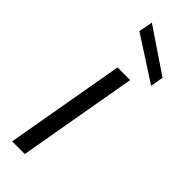

<svg xmlns="http://www.w3.org/2000/svg" viewBox="-242 -733 751 751"><g transform="rotate(45 133.5 -357.5)"><path d="M27 0 114 -496H184L97 0ZM258 -538 74 -657 85 -715 267 -592Z"/></g></svg>

Font: DM Sans 24pt Light
Style: Italic
Weight: 300
Italic angle: -10°
Designer: Colophon Foundry, Jonny Pinhorn
Foundry: Colophon Foundry
Version: Version 4.004;gftools[0.9.30]